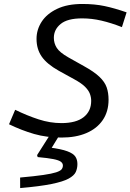

<svg xmlns="http://www.w3.org/2000/svg" viewBox="-20 -687 664 977"><path d="M292.4 -60.6Q367.1 -60.6 405.6 -90.8Q444 -121 444 -173.5Q444 -192.2 437.4 -209.7Q430.9 -227.3 412.6 -245.6Q394.2 -263.9 357.3 -283.9L279 -327Q218.7 -360.9 192.3 -399Q165.9 -437.1 165.9 -489.4Q165.9 -536.1 192 -576.5Q218.1 -616.8 270.3 -641.8Q322.5 -666.8 399 -666.8Q461.9 -666.8 512.9 -656Q563.9 -645.1 624.2 -624.1L600.4 -549Q546 -570.4 496.6 -581.9Q447.3 -593.5 397.7 -593.5Q323.1 -593.5 288.5 -564.9Q254 -536.4 254 -494.6Q254 -467 268.7 -443.6Q283.4 -420.2 328.2 -394.8L406.5 -350.9Q458.9 -322 486.1 -296Q513.3 -270 522.8 -242.4Q532.4 -214.8 532.4 -179.8Q532.4 -119.4 502.9 -76.1Q473.5 -32.9 419.8 -9.9Q366.1 13 292.7 13Q217.3 13 153.8 -5.2Q90.4 -23.5 25.9 -54.7L57.2 -128.3Q117.6 -98.7 176.2 -79.7Q234.7 -60.6 292.4 -60.6ZM243.9 -16H292.8L217.1 107.5L231.9 63.5Q291.8 71.2 322.3 82.6Q352.8 93.9 363.3 109.6Q373.9 125.2 373.9 147.6Q373.9 169.8 365.5 188.3Q357 206.7 329 222Q301.1 237.3 242.2 249.3Q183.4 261.3 82.6 270L82.3 216.4Q156.8 209.7 200.5 203.3Q244.1 196.9 265.5 189.9Q287 182.8 293.5 174.5Q300 166.1 300 155Q300 143.9 289.7 136Q279.4 128.2 251.8 122.6Q224.3 117.1 171.7 112.3L168.7 102.3Z"/></svg>

Font: Intel One Mono Light
Style: Italic
Weight: 300
Italic angle: -16°
Monospace: yes
Designer: Fred Shallcrass
Foundry: Frere-Jones Type LLC
Version: Version 1.004